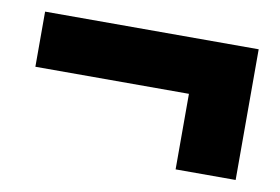

<svg xmlns="http://www.w3.org/2000/svg" viewBox="-47 -441 676 463"><g transform="rotate(10 291.5 -210.0)"><path d="M553 -50H406V-235H30V-370H553Z"/></g></svg>

Font: TypoPRO Sinkin Sans
Style: 700 Bold
Weight: 700
Designer: Keith Bates
Foundry: K-Type
Version: Sinkin Sans (version 1.0)  by Keith Bates   •   © 2014   www